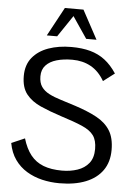

<svg xmlns="http://www.w3.org/2000/svg" viewBox="-62 -981 721 1039"><g transform="rotate(5 298.5 -461.5)"><path d="M300.3 12.2Q252 12.2 206.3 1.5Q160.6 -9.3 122.3 -32.5Q84 -55.7 57.9 -92.5Q31.7 -129.4 22 -182.1L94.2 -213.4Q110.4 -158.7 137.9 -124Q165.5 -89.4 207.5 -73.2Q249.5 -57.1 308.6 -57.1Q354 -57.1 392.3 -70.1Q430.7 -83 453.9 -111.8Q477.1 -140.6 477.1 -189Q477.1 -235.8 457.8 -262.5Q438.5 -289.1 394.8 -308.1Q351.1 -327.1 276.4 -350.6Q214.8 -370.6 165.3 -392.6Q115.7 -414.6 86.9 -450.7Q58.1 -486.8 58.1 -549.3Q58.1 -609.9 90.3 -649.4Q122.6 -689 177.5 -708.5Q232.4 -728 301.8 -728Q359.9 -728 404.3 -715.8Q448.7 -703.6 483.9 -676.8Q519 -649.9 548.3 -605.5L487.3 -559.1Q457.5 -610.8 413.3 -635.3Q369.1 -659.7 313 -659.7Q264.6 -659.7 227.5 -648.9Q190.4 -638.2 169.2 -615.2Q147.9 -592.3 147.9 -555.7Q147.9 -520.5 162.8 -499Q177.7 -477.5 205.1 -463.4Q232.4 -449.2 269.5 -438Q306.6 -426.8 351.1 -412.1Q419.9 -389.6 468 -363.5Q516.1 -337.4 541.3 -297.1Q566.4 -256.8 566.4 -191.9Q566.4 -126 534.4 -80.6Q502.4 -35.2 442.9 -11.5Q383.3 12.2 300.3 12.2ZM163.1 -778.8 247.6 -935.1H348.6L433.1 -778.8H377L297.9 -895.5L219.2 -778.8Z"/></g></svg>

Font: Pontano Sans
Style: Regular
Weight: 400
Designer: Vernon Adams
Foundry: Vernon Adams
Version: Version 2.001